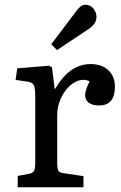

<svg xmlns="http://www.w3.org/2000/svg" viewBox="-20 -792 513 812"><path d="M55 0V-48L103 -57Q119 -60 124 -69.5Q129 -79 129 -105V-385Q129 -420 123 -432Q117 -444 95 -447L46 -454L53 -503L188 -514L200 -507L211 -417H214Q274 -521 363 -521Q410 -521 438 -495Q466 -469 466 -425Q466 -346 399 -346Q371 -346 355.5 -357.5Q340 -369 340 -390Q340 -410 359 -448Q337 -459 313 -451.5Q289 -444 268.5 -422.5Q248 -401 235 -370.5Q222 -340 222 -306V-103Q222 -79 226.5 -70.5Q231 -62 247 -60L333 -47V0ZM221 -580 197 -605 301 -743Q312 -758 321 -765Q330 -772 340 -772Q362 -772 375 -756Q388 -740 388 -721Q388 -705 379 -692Q370 -679 353 -668Z"/></svg>

Font: Text Regular
Style: Regular
Weight: 400
Designer: Latin by Veronika Burian and Jose Scaglione. Greek by Irene Vlachou. Cyrillic by Vera Evstafieva.
Foundry: TypeTogether
Version: Version 3.002